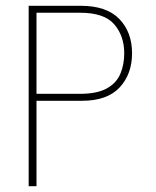

<svg xmlns="http://www.w3.org/2000/svg" viewBox="-20 -643 540 663"><path d="M79 0V-623H259Q348 -623 392 -577.5Q436 -532 436 -459Q436 -387 393 -341Q350 -295 264 -295H106V0ZM106 -319H256Q315 -319 348.5 -337.5Q382 -356 395.5 -388Q409 -420 409 -459Q409 -519 374.5 -559Q340 -599 257 -599H106Z"/></svg>

Font: Inconsolata ExtraLight
Style: Regular
Weight: 200
Monospace: yes
Designer: Raph Levien, Cyreal, Brenton Simpson
Foundry: Raph Levien, Cyreal, Google
Version: Version 3.001; ttfautohint (v1.8.2.53-6de2)